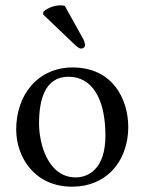

<svg xmlns="http://www.w3.org/2000/svg" viewBox="-20 -693 544 723"><path d="M224 -671C220 -672 214 -673 209 -673C175 -673 152 -656 144 -650L142 -639L256 -530C272 -515 279 -510 285 -510C293 -510 300 -516 300 -521C300 -528 299 -535 294 -545ZM41 -205C41 -103 109 10 251 10C315.4 10 363.8 -12.7 397.9 -46C442.7 -89.8 463 -152.7 463 -214C463 -318 406 -439 253 -439C187.2 -439 132.9 -412 96.3 -369C60 -326.4 41 -268.2 41 -205ZM238 -404C324 -404 377 -326 377 -182C377 -56 312 -25 265 -25C161 -25 127 -151 127 -228C127 -315 148 -404 238 -404Z"/></svg>

Font: Libertinus Serif
Style: Regular
Weight: 400
Designer: Philipp H. Poll
Foundry: Khaled Hosny
Version: Version 6.2